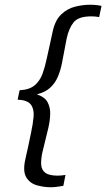

<svg xmlns="http://www.w3.org/2000/svg" viewBox="-20 -738 448 810"><path d="M247.2 46Q247.2 46 228.2 49Q209.3 52 195.3 52Q164.7 52 135.4 43.6Q106.2 35.2 91.1 10.6Q76 -14 86 -62Q92 -88 99 -120.5Q106 -153 111 -178Q119 -215 121.8 -246.2Q124.5 -277.3 110.4 -296.5Q96.3 -315.7 54.3 -317.7L62.8 -357.3Q103.8 -359.3 126.1 -378Q148.3 -396.7 159.2 -426.3Q170 -456 177 -490Q184 -520 189.5 -546.5Q195 -573 202 -604Q212.2 -652 237.6 -676.6Q263 -701.2 295.8 -709.6Q328.7 -718 359.3 -718Q374.3 -718 387.8 -716.5Q401.3 -715 408.3 -713L398.3 -666Q382.3 -669 365.3 -669Q310.3 -669 290.3 -643.5Q270.3 -618 261.3 -576L241.3 -471Q235.3 -441 224.2 -414.5Q213.2 -388 192.3 -368.5Q171.5 -349 135.7 -340Q168.5 -329 180.3 -307.5Q192.2 -286 191.8 -258.5Q191.3 -231 184.3 -200L158.3 -93Q152.3 -64 153.8 -42.5Q155.3 -21 171.3 -9Q187.3 3 223.3 3Q238.3 3 256.3 0Z"/></svg>

Font: Epunda Sans Light
Style: Italic
Weight: 300
Italic angle: -12.0243°
Designer: Simon Atzbach
Foundry: typofactur
Version: Version 2.204